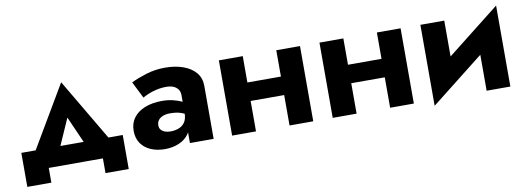

<svg xmlns="http://www.w3.org/2000/svg" viewBox="-51 -780 3172 1156"><g transform="rotate(-10 1535.5 -202.5)"><path d="M350 -279 460 -30 606 -61 350 -495 94 -61 240 -30ZM518 0V90H660V-118H40V90H187V0Z M881 -137Q881 -156 890.5 -169Q900 -182 918.5 -189.5Q937 -197 963 -197Q1002 -197 1029.5 -187.5Q1057 -178 1083 -159V-230Q1073 -241 1049.5 -252.5Q1026 -264 994.5 -271.5Q963 -279 928 -279Q868 -279 823 -261Q778 -243 753.5 -210Q729 -177 729 -131Q729 -86 750.5 -54.5Q772 -23 810 -6.5Q848 10 896 10Q944 10 982.5 -6.5Q1021 -23 1043.5 -54.5Q1066 -86 1066 -130L1050 -186Q1050 -149 1036 -128Q1022 -107 998.5 -98Q975 -89 947 -89Q929 -89 914 -94.5Q899 -100 890 -110.5Q881 -121 881 -137ZM822 -318Q833 -325 855 -334.5Q877 -344 906.5 -351Q936 -358 969 -358Q1007 -358 1028.5 -340.5Q1050 -323 1050 -294V0H1195V-324Q1195 -372 1167.5 -405Q1140 -438 1091.5 -455.5Q1043 -473 981 -473Q919 -473 864.5 -456Q810 -439 771 -420Z M1355 -186H1727V-299H1355ZM1659 -460V0H1804V-460ZM1308 -460V0H1454V-460Z M1970 -186H2342V-299H1970ZM2274 -460V0H2419V-460ZM1923 -460V0H2069V-460Z M3004 -330 3009 -495 2545 -130 2540 35ZM2686 -460H2540V35L2686 -106ZM3009 -495 2864 -354V0H3009Z"/></g></svg>

Font: Glinicke Jost Bold
Style: Bold
Weight: 700
Version: Version 3.710